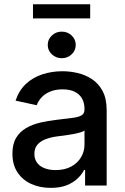

<svg xmlns="http://www.w3.org/2000/svg" viewBox="-20 -890 602 921"><path d="M223.1 11.2Q171.4 11.2 129.9 -7.6Q88.4 -26.4 64 -63Q39.6 -99.6 39.6 -153.3Q39.6 -199.2 57.4 -228.8Q75.2 -258.3 105.2 -275.6Q135.3 -293 172.6 -301.8Q210 -310.5 249 -314.9Q297.4 -320.8 327.1 -324.5Q356.9 -328.1 371.1 -336.7Q385.3 -345.2 385.3 -364.3V-367.2Q385.3 -397 373.3 -417.7Q361.3 -438.5 338.1 -450Q314.9 -461.4 280.3 -461.4Q245.6 -461.4 220 -450.4Q194.3 -439.5 178.7 -422.1Q163.1 -404.8 156.2 -385.3L54.7 -407.2Q70.8 -456.1 104.2 -487.3Q137.7 -518.6 183.1 -533.4Q228.5 -548.3 279.3 -548.3Q314.9 -548.3 352.1 -539.8Q389.2 -531.2 420.9 -510.5Q452.6 -489.7 472.2 -453.4Q491.7 -417 491.7 -360.8V0H388.2V-74.7H383.3Q372.6 -53.2 351.8 -33.4Q331.1 -13.7 299.6 -1.2Q268.1 11.2 223.1 11.2ZM246.6 -74.2Q291 -74.2 322 -91.3Q353 -108.4 369.1 -136.2Q385.3 -164.1 385.3 -195.8V-264.6Q379.9 -258.8 364 -254.4Q348.1 -250 328.1 -246.3Q308.1 -242.7 288.3 -240Q268.6 -237.3 254.9 -235.8Q224.6 -231.9 199.7 -222.7Q174.8 -213.4 159.9 -196.5Q145 -179.7 145 -151.9Q145 -126.5 158 -109.1Q170.9 -91.8 193.8 -83Q216.8 -74.2 246.6 -74.2ZM275.9 -610.8Q248.5 -610.8 228.8 -629.4Q209 -647.9 209 -674.3Q209 -701.2 228.8 -719.7Q248.5 -738.3 275.9 -738.3Q304.2 -738.3 323.7 -719.7Q343.3 -701.2 343.3 -674.3Q343.3 -647.9 323.7 -629.4Q304.2 -610.8 275.9 -610.8ZM412.6 -869.6V-801.8H138.2V-869.6Z"/></svg>

Font: Inter 17pt Medium
Style: Regular
Weight: 500
Version: Version 4.001;git-66647c0bb